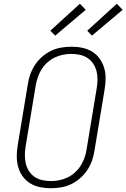

<svg xmlns="http://www.w3.org/2000/svg" viewBox="-20 -991 671 1019"><path d="M249 8Q219 8 191 2Q163 -4 139.5 -18.5Q116 -33 100 -55.5Q84 -78 76.5 -105Q69 -132 69 -161.5Q69 -191 74 -220L128 -546Q132 -572 141.5 -598.5Q151 -625 167 -648.5Q183 -672 205 -691Q227 -710 252.5 -722Q278 -734 305.5 -738.5Q333 -743 360 -743Q390 -743 418 -737Q446 -731 469.5 -716.5Q493 -702 509 -679.5Q525 -657 533 -630Q541 -603 540.5 -573.5Q540 -544 535 -515L481 -189Q477 -163 467.5 -136.5Q458 -110 442 -86.5Q426 -63 404 -44Q382 -25 356.5 -13Q331 -1 303.5 3.5Q276 8 249 8ZM251 -30Q272 -30 294.5 -34.5Q317 -39 338 -49Q359 -59 377 -75Q395 -91 407.5 -110.5Q420 -130 428 -152Q436 -174 439 -195L493 -521Q497 -544 497.5 -567.5Q498 -591 492.5 -612.5Q487 -634 475 -652.5Q463 -671 445 -683Q427 -695 404.5 -700Q382 -705 358 -705Q337 -705 314.5 -700.5Q292 -696 271 -686Q250 -676 232 -660Q214 -644 201.5 -624.5Q189 -605 181.5 -583Q174 -561 170 -540L116 -214Q112 -191 112 -167.5Q112 -144 117 -122.5Q122 -101 134 -82.5Q146 -64 164 -52Q182 -40 204.5 -35Q227 -30 251 -30ZM468 -802 443 -828 600 -971 631 -939ZM273 -802 247 -828 404 -971 435 -939Z"/></svg>

Font: Iosevka Etoile Extralight
Style: Italic
Weight: 200
Italic angle: -9°
Designer: Belleve Invis
Foundry: Belleve Invis
Version: Version 22.1.2; ttfautohint (v1.8.4)